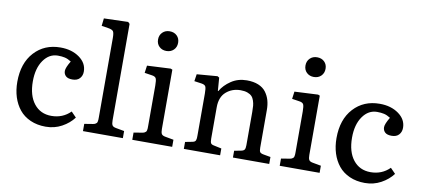

<svg xmlns="http://www.w3.org/2000/svg" viewBox="-71 -1014 2793 1275"><g transform="rotate(10 1326.0 -376.0)"><path d="M283.2 14.2Q225.6 14.2 179.9 -6.1Q134.3 -26.4 105.5 -62Q76.7 -97.7 61.8 -144.5Q46.9 -191.4 46.9 -247.1Q46.9 -373 114.7 -447Q182.6 -521 291 -521Q367.2 -521 418.7 -483.9Q470.2 -446.8 470.2 -390.1Q470.2 -362.3 453.4 -343.8Q436.5 -325.2 403.8 -325.2Q373.5 -325.2 359.4 -338.6Q345.2 -352.1 345.2 -373Q345.2 -394.5 373 -440.9Q350.1 -455.6 329.8 -460.2Q309.6 -464.8 283.2 -464.8Q224.1 -464.8 186 -410.4Q147.9 -356 147.9 -268.1Q147.9 -172.4 191.2 -117.7Q234.4 -63 308.1 -63Q384.8 -63 437 -115.2L471.2 -80.1Q440.9 -39.6 391.6 -12.7Q342.3 14.2 283.2 14.2Z M533.2 0V-48.8L590.3 -58.1Q599.6 -59.6 605.5 -62.7Q611.3 -65.9 614.5 -69.3Q617.7 -72.8 619.1 -79.8Q620.6 -86.9 620.8 -92.3Q621.1 -97.7 621.1 -108.9V-643.1Q621.1 -676.8 614 -687.7Q606.9 -698.7 578.1 -703.1L534.2 -710L540 -761.2L703.1 -766.1L714.4 -754.9V-105Q714.4 -82 720.2 -71.8Q726.1 -61.5 746.1 -58.1L802.2 -47.9V0Z M985.8 -620.1Q956.5 -620.1 937.5 -638.4Q918.5 -656.7 918.5 -686Q918.5 -715.3 937.5 -734.1Q956.5 -752.9 985.8 -752.9Q1016.1 -752.9 1034.9 -734.6Q1053.7 -716.3 1053.7 -687Q1053.7 -657.7 1034.7 -638.9Q1015.6 -620.1 985.8 -620.1ZM865.7 0V-48.8L922.9 -58.1Q932.1 -59.6 938 -62.7Q943.8 -65.9 947 -69.3Q950.2 -72.8 951.7 -79.8Q953.1 -86.9 953.4 -92.3Q953.6 -97.7 953.6 -108.9V-381.8Q953.6 -417.5 947.5 -429.7Q941.4 -441.9 917.5 -444.8L869.6 -452.1L876.5 -502L1034.7 -509.8L1046.9 -504.9V-105Q1046.9 -82 1052.7 -71.8Q1058.6 -61.5 1078.6 -58.1L1134.8 -47.9V0Z M1213.4 0V-46.9L1261.2 -56.2Q1270.5 -58.1 1276.1 -61.5Q1281.7 -64.9 1283.9 -72Q1286.1 -79.1 1286.6 -85Q1287.1 -90.8 1287.1 -104V-386.2Q1287.1 -421.4 1281.5 -433.1Q1275.9 -444.8 1253.4 -448.2L1204.1 -455.1L1211.4 -502.9L1350.1 -514.2L1362.3 -506.8L1369.1 -418H1372.1Q1396 -459.5 1441.7 -490.2Q1487.3 -521 1547.4 -521Q1592.3 -521 1625 -507.6Q1657.7 -494.1 1676 -469.7Q1694.3 -445.3 1702.9 -415.8Q1711.4 -386.2 1711.4 -350.1V-96.2Q1711.4 -74.7 1716.8 -66.7Q1722.2 -58.6 1742.2 -55.2L1789.1 -46.9V0H1544.4V-45.9L1588.4 -54.2Q1606.9 -57.6 1612.5 -66.2Q1618.2 -74.7 1618.2 -96.2V-320.8Q1618.2 -345.2 1616.7 -361.8Q1615.2 -378.4 1609.4 -396.2Q1603.5 -414.1 1593 -424.8Q1582.5 -435.5 1563.7 -442.4Q1544.9 -449.2 1518.1 -449.2Q1460.9 -449.2 1420.7 -414.3Q1380.4 -379.4 1380.4 -310.1V-100.1Q1380.4 -77.6 1385 -68.8Q1389.6 -60.1 1405.3 -57.1L1458 -45.9V0Z M1980 -620.1Q1950.7 -620.1 1931.6 -638.4Q1912.6 -656.7 1912.6 -686Q1912.6 -715.3 1931.6 -734.1Q1950.7 -752.9 1980 -752.9Q2010.3 -752.9 2029.1 -734.6Q2047.9 -716.3 2047.9 -687Q2047.9 -657.7 2028.8 -638.9Q2009.8 -620.1 1980 -620.1ZM1859.9 0V-48.8L1917 -58.1Q1926.3 -59.6 1932.1 -62.7Q1938 -65.9 1941.2 -69.3Q1944.3 -72.8 1945.8 -79.8Q1947.3 -86.9 1947.5 -92.3Q1947.8 -97.7 1947.8 -108.9V-381.8Q1947.8 -417.5 1941.7 -429.7Q1935.5 -441.9 1911.6 -444.8L1863.8 -452.1L1870.6 -502L2028.8 -509.8L2041 -504.9V-105Q2041 -82 2046.9 -71.8Q2052.7 -61.5 2072.8 -58.1L2128.9 -47.9V0Z M2435.5 14.2Q2377.9 14.2 2332.3 -6.1Q2286.6 -26.4 2257.8 -62Q2229 -97.7 2214.1 -144.5Q2199.2 -191.4 2199.2 -247.1Q2199.2 -373 2267.1 -447Q2335 -521 2443.4 -521Q2519.5 -521 2571 -483.9Q2622.6 -446.8 2622.6 -390.1Q2622.6 -362.3 2605.7 -343.8Q2588.9 -325.2 2556.2 -325.2Q2525.9 -325.2 2511.7 -338.6Q2497.6 -352.1 2497.6 -373Q2497.6 -394.5 2525.4 -440.9Q2502.4 -455.6 2482.2 -460.2Q2461.9 -464.8 2435.5 -464.8Q2376.5 -464.8 2338.4 -410.4Q2300.3 -356 2300.3 -268.1Q2300.3 -172.4 2343.5 -117.7Q2386.7 -63 2460.4 -63Q2537.1 -63 2589.4 -115.2L2623.5 -80.1Q2593.3 -39.6 2543.9 -12.7Q2494.6 14.2 2435.5 14.2Z"/></g></svg>

Font: Literata Book
Style: Regular
Weight: 400
Designer: Latin by Veronika Burian and Jose Scaglione. Greek by Irene Vlachou. Cyrillic by Vera Evstafieva
Foundry: TypeTogether
Version: Version 2.003;PS 002.003;hotconv 1.0.88;makeotf.lib2.5.64775